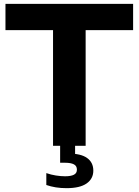

<svg xmlns="http://www.w3.org/2000/svg" viewBox="-20 -760 723 1001"><path d="M256.5 0V-603H8.5V-740H674V-603H426.5V0ZM327 221Q297.5 221 271 216.8Q244.5 212.5 221.5 204.5V142.5Q246 151 271.5 155Q297 159 319.5 159Q349.5 159 365.2 151Q381 143 381 124.5Q381 105 365.2 96.8Q349.5 88.5 319 88.5H293.5V-10H371.5V64L336.5 40.5Q402 40.5 434.2 63.8Q466.5 87 466.5 129.5Q466.5 172 431.5 196.5Q396.5 221 327 221Z"/></svg>

Font: Encode Sans SemiExpanded
Style: Bold
Weight: 700
Width: 6
Designer: Multiple Designers
Foundry: Impallari Type
Version: Version 3.002